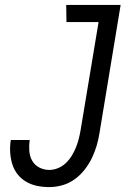

<svg xmlns="http://www.w3.org/2000/svg" viewBox="-20 -755 540 783"><path d="M181 8Q155 8 131 3Q107 -2 86.5 -14Q66 -26 51.5 -44.5Q37 -63 30 -86Q23 -109 21.5 -134Q20 -159 24 -184H101Q98 -162 99.5 -140Q101 -118 111 -100Q121 -82 140 -72Q159 -62 181 -62Q199 -62 217 -69.5Q235 -77 249 -90.5Q263 -104 273 -120.5Q283 -137 290 -154.5Q297 -172 301.5 -190Q306 -208 309 -226L382 -665H251L250 -735H472L386 -214Q382 -188 374.5 -162Q367 -136 355 -111Q343 -86 325 -63Q307 -40 284 -23.5Q261 -7 234 0.5Q207 8 181 8Z"/></svg>

Font: Iosevka Curly Slab
Style: Italic
Weight: 400
Italic angle: -9°
Monospace: yes
Designer: Belleve Invis
Foundry: Belleve Invis
Version: Version 22.1.2; ttfautohint (v1.8.4)